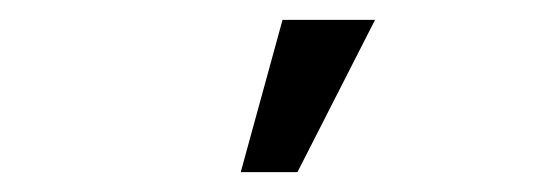

<svg xmlns="http://www.w3.org/2000/svg" viewBox="-20 -636 540 193"><path d="M222 -463 264 -616H357L279 -463Z"/></svg>

Font: Rokkitt SemiBold SemiBold
Style: Regular
Weight: 600
Version: Version 3.103